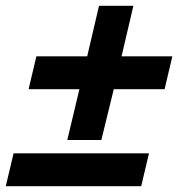

<svg xmlns="http://www.w3.org/2000/svg" viewBox="-36 -645 617 665"><path d="M197 -160 239 -336H63L90 -450H266L307 -625H426L385 -450H561L534 -336H358L315 -160ZM-16 0 11 -114H480L453 0Z"/></svg>

Font: Ubuntu Sans Mono
Style: Italic
Weight: 400
Italic angle: -13.5°
Monospace: yes
Designer: Dalton Maag Ltd
Foundry: Dalton Maag Ltd
Version: Version 1.006